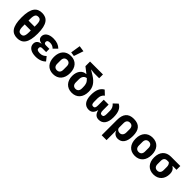

<svg xmlns="http://www.w3.org/2000/svg" viewBox="304 -2364 4112 4112"><g transform="rotate(45 2359.5 -308.0)"><path d="M288 -752C136 -752 42 -657 42 -370C42 -83 136 12 288 12C440 12 534 -83 534 -370C534 -657 440 -752 288 -752ZM196 -428V-480C196 -603 228 -635 288 -635C348 -635 380 -603 380 -480V-428ZM288 -105C228 -105 196 -137 196 -260V-313H380V-260C380 -137 348 -105 288 -105Z M1081 -75 1007 -167C968 -127 925 -104 864 -104C793 -104 765 -124 765 -162V-173C765 -204 786 -218 824 -218H940V-316H837C799 -316 778 -330 778 -361V-371C778 -402 805 -421 858 -421C910 -421 953 -402 987 -368L1072 -455C1016 -509 948 -537 847 -537C706 -537 629 -473 629 -388C629 -326 664 -288 740 -278V-273C664 -263 616 -222 616 -148C616 -51 705 12 846 12C951 12 1030 -21 1081 -75Z M1419 -579 1492 -796 1359 -816 1324 -593ZM1376 12C1530 12 1622 -94 1622 -263C1622 -432 1530 -537 1376 -537C1222 -537 1130 -432 1130 -263C1130 -94 1222 12 1376 12ZM1376 -105C1318 -105 1284 -143 1284 -209V-316C1284 -382 1318 -420 1376 -420C1434 -420 1468 -382 1468 -316V-209C1468 -143 1434 -105 1376 -105Z M1981 -625H2139V-740H1748V-600L1879 -498V-492C1781 -492 1694 -406 1694 -250C1694 -98 1786 12 1940 12C2094 12 2186 -93 2186 -263C2186 -383 2135 -481 1993 -568L1888 -632V-636ZM2032 -250V-209C2032 -143 1998 -105 1940 -105C1882 -105 1848 -143 1848 -209V-303C1848 -378 1883 -431 1950 -441C2015 -382 2032 -334 2032 -250Z M2681 -197V-369H2533V-197C2533 -129 2516 -105 2476 -105C2436 -105 2419 -129 2419 -197V-299C2419 -357 2439 -410 2489 -448L2395 -537C2309 -491 2265 -399 2265 -249C2265 -73 2340 12 2456 12C2536 12 2585 -35 2605 -125H2609C2629 -35 2678 12 2758 12C2874 12 2949 -73 2949 -249C2949 -405 2907 -491 2819 -537L2725 -448C2773 -408 2795 -357 2795 -299V-197C2795 -129 2778 -105 2738 -105C2698 -105 2681 -129 2681 -197Z M3040 -263V200H3188V-88H3193C3208 -31 3266 12 3331 12C3457 12 3526 -85 3526 -263C3526 -441 3456 -537 3280 -537C3114 -537 3040 -441 3040 -263ZM3280 -105C3229 -105 3188 -134 3188 -185V-316C3188 -382 3222 -420 3280 -420C3338 -420 3372 -382 3372 -316V-217C3372 -144 3331 -105 3280 -105Z M3851 12C4005 12 4097 -94 4097 -263C4097 -432 4005 -537 3851 -537C3697 -537 3605 -432 3605 -263C3605 -94 3697 12 3851 12ZM3851 -105C3793 -105 3759 -143 3759 -209V-316C3759 -382 3793 -420 3851 -420C3909 -420 3943 -382 3943 -316V-209C3943 -143 3909 -105 3851 -105Z M4582 -410H4697V-525H4415C4261 -525 4169 -426 4169 -257C4169 -94 4261 12 4415 12C4569 12 4661 -94 4661 -247C4661 -325 4634 -370 4582 -402ZM4415 -410H4463C4491 -388 4507 -354 4507 -310V-209C4507 -143 4473 -105 4415 -105C4357 -105 4323 -143 4323 -209V-310C4323 -376 4357 -410 4415 -410Z"/></g></svg>

Font: Braiins Sans
Style: Bold
Weight: 700
Designer: Mike Abbink, Paul van der Laan, Pieter van Rosmalen, Jiri Chlebus, Lubos Buracinsky
Foundry: Bold Monday, Sudetype
Version: Version 1.000;hotconv 1.0.109;makeotfexe 2.5.65596